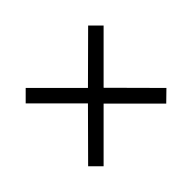

<svg xmlns="http://www.w3.org/2000/svg" viewBox="-99 -580 737 737"><g transform="rotate(-45 269.0 -212.0)"><path d="M57 -42 227 -213 58 -382 100 -424 269 -255 439 -424 481 -382 312 -213 482 -42 439 0 269 -170 99 0Z"/></g></svg>

Font: BLUETTI 2.0 Extralight
Style: Roman
Weight: 200
Designer: Stijn de Vries
Foundry: tokotype
Version: Version 2.005;October 31, 2023;FontCreator 14.0.0.2814 64-bi